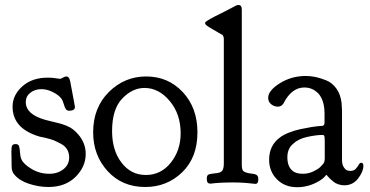

<svg xmlns="http://www.w3.org/2000/svg" viewBox="-20 -743 1506 782"><path d="M31.2 -308.6Q31.2 -355.5 70.8 -391.1Q110.4 -426.8 174.8 -426.8Q188.5 -426.8 199.7 -425.3Q210.9 -423.8 217.3 -422.9Q223.6 -421.9 224.6 -421.9Q228.5 -421.9 236.3 -426.8Q244.1 -431.6 250 -431.6Q261.7 -431.6 265.6 -413.1Q268.6 -398.4 273.4 -372.1Q278.3 -345.7 281.7 -327.6Q285.2 -309.6 285.2 -307.6Q285.2 -292 261.7 -292Q252 -292 247.6 -299.3Q243.2 -306.6 239.3 -320.3Q235.4 -334 230.5 -340.8Q219.7 -355.5 195.8 -367.7Q171.9 -379.9 148.4 -379.9Q122.1 -379.9 103.5 -365.2Q85 -350.6 85 -327.1Q85 -277.3 164.1 -254.9Q173.8 -252 193.4 -247.6Q212.9 -243.2 223.6 -240.2Q234.4 -237.3 249.5 -231.4Q264.6 -225.6 276.4 -216.8Q288.1 -208 298.8 -195.3Q329.1 -160.2 329.1 -116.2Q329.1 -63.5 287.6 -22.5Q246.1 18.6 176.8 18.6Q138.7 18.6 99.1 5.9Q59.6 -6.8 39.1 -31.2Q27.3 -43.9 27.3 -65.4Q27.3 -81.1 26.9 -100.6Q26.4 -120.1 26.4 -125Q26.4 -144.5 29.8 -150.4Q33.2 -156.2 43.9 -156.2Q54.7 -156.2 57.6 -147.5Q60.5 -138.7 61.5 -121.6Q62.5 -104.5 67.4 -93.8Q76.2 -74.2 108.9 -54.7Q141.6 -35.2 180.7 -35.2Q214.8 -35.2 238.3 -53.7Q261.7 -72.3 261.7 -101.6Q261.7 -120.1 253.4 -134.3Q245.1 -148.4 227.5 -157.7Q210 -167 199.2 -171.4Q188.5 -175.8 165 -181.6L141.6 -186.5Q31.2 -218.8 31.2 -308.6Z M359.4 -204.1Q359.4 -304.7 423.3 -368.2Q487.3 -431.6 575.2 -431.6Q665 -431.6 724.6 -367.7Q784.2 -303.7 784.2 -204.1Q784.2 -101.6 722.2 -41.5Q660.2 18.6 571.3 18.6Q477.5 18.6 418.5 -45.9Q359.4 -110.4 359.4 -204.1ZM474.6 -81.1Q512.7 -30.3 574.2 -30.3Q635.7 -30.3 675.8 -80.6Q715.8 -130.9 715.8 -200.2Q715.8 -278.3 671.4 -331.5Q627 -384.8 568.4 -384.8Q519.5 -384.8 478 -341.8Q436.5 -298.8 436.5 -209Q436.5 -130.9 474.6 -81.1Z M1032.2 -13.7Q1032.2 5.9 1020.5 5.9Q1019.5 5.9 1014.2 5.4Q1008.8 4.9 1000 3.9Q991.2 2.9 980.5 2Q969.7 1 955.1 0.5Q940.4 0 926.8 0Q913.1 0 899.4 0.5Q885.7 1 875 1.5Q864.3 2 856 2.9Q847.7 3.9 842.8 4.4Q837.9 4.9 836.9 4.9Q822.3 4.9 822.3 -12.7V-15.6Q822.3 -28.3 828.6 -31.7Q835 -35.2 863.3 -38.1Q880.9 -40 886.2 -49.3Q891.6 -58.6 891.6 -76.2V-585Q891.6 -587.9 891.1 -590.3Q890.6 -592.8 889.6 -594.7Q888.7 -596.7 888.2 -598.1Q887.7 -599.6 885.3 -601.1Q882.8 -602.5 881.3 -603.5Q879.9 -604.5 875.5 -606.9Q871.1 -609.4 869.1 -610.4Q859.4 -616.2 848.1 -622.6Q836.9 -628.9 832.5 -631.8Q828.1 -634.8 823.2 -638.2Q818.4 -641.6 816.9 -644Q815.4 -646.5 815.4 -649.4V-650.4Q815.4 -655.3 852.5 -674.8Q898.4 -697.3 938.5 -718.8Q944.3 -722.7 951.2 -722.7Q964.8 -722.7 964.8 -704.1V-71.3Q964.8 -65.4 965.3 -61.5Q965.8 -57.6 966.8 -54.2Q967.8 -50.8 968.8 -48.8Q969.7 -46.9 973.1 -44.9Q976.6 -43 978 -42Q979.5 -41 984.9 -39.6Q990.2 -38.1 992.7 -37.6Q995.1 -37.1 1003.4 -36.1Q1011.7 -35.2 1015.6 -34.2Q1032.2 -31.2 1032.2 -13.7Z M1072.3 -344.7Q1072.3 -374 1119.6 -403.8Q1167 -433.6 1225.6 -433.6Q1244.1 -433.6 1263.7 -429.7Q1283.2 -425.8 1308.1 -416Q1333 -406.2 1350.1 -382.3Q1367.2 -358.4 1371.1 -324.2Q1373 -300.8 1373 -288.1V-90.8Q1373 -73.2 1379.9 -62.5Q1386.7 -51.8 1393.6 -49.3Q1400.4 -46.9 1407.2 -46.9Q1420.9 -46.9 1428.7 -55.2Q1436.5 -63.5 1440.9 -71.8Q1445.3 -80.1 1451.2 -80.1Q1460 -80.1 1460 -67.4Q1460 -43.9 1438.5 -16.1Q1417 11.7 1382.8 11.7Q1370.1 11.7 1358.4 7.8Q1346.7 3.9 1338.9 -2.4Q1331.1 -8.8 1324.7 -14.6Q1318.4 -20.5 1314.5 -25.4L1311.5 -29.3Q1310.5 -29.3 1310.5 -29.8Q1310.5 -30.3 1309.6 -30.3Q1307.6 -30.3 1306.6 -28.3Q1305.7 -26.4 1299.8 -20.5Q1293.9 -14.6 1283.2 -7.8Q1239.3 19.5 1190.4 19.5Q1139.6 19.5 1107.9 -12.7Q1076.2 -44.9 1076.2 -91.8V-92.8Q1076.2 -149.4 1118.2 -181.6Q1132.8 -193.4 1156.2 -202.6Q1179.7 -211.9 1202.6 -216.8Q1225.6 -221.7 1246.1 -225.1Q1266.6 -228.5 1280.3 -229.5L1293.9 -230.5Q1301.8 -232.4 1301.8 -244.1V-280.3Q1301.8 -332 1278.3 -360.4Q1253.9 -386.7 1219.7 -386.7Q1167 -386.7 1133.8 -320.3Q1125 -308.6 1112.3 -308.6Q1096.7 -308.6 1084.5 -318.4Q1072.3 -328.1 1072.3 -344.7ZM1213.9 -35.2Q1236.3 -35.2 1256.3 -44.9Q1276.4 -54.7 1284.2 -62.5Q1292 -70.3 1296.9 -76.2Q1302.7 -84 1302.7 -98.6V-123V-164.1Q1302.7 -182.6 1301.3 -188Q1299.8 -193.4 1293 -193.4Q1268.6 -193.4 1231.9 -185.5Q1195.3 -177.7 1173.8 -157.2Q1150.4 -137.7 1150.4 -102.5Q1150.4 -65.4 1170.9 -47.9Q1184.6 -35.2 1213.9 -35.2Z"/></svg>

Font: Goudy Bookletter 1911
Style: Regular
Weight: 400
Version: Version 2010.07.03